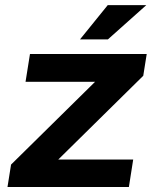

<svg xmlns="http://www.w3.org/2000/svg" viewBox="-20 -743 627 763"><path d="M211.4 -108.9H509.3L492.2 0H9.8L23.9 -88.9L357.9 -418H81.5L99.1 -528.3H563L549.3 -441.9ZM408.2 -722.7H561.5L408.7 -586.4H297.9Z"/></svg>

Font: Roboto Mono
Style: Bold Italic
Weight: 700
Designer: Google
Version: Version 2.000985; 2015; ttfautohint (v1.3)